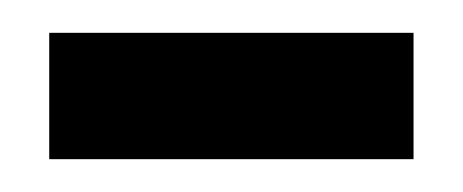

<svg xmlns="http://www.w3.org/2000/svg" viewBox="-20 -653 282 117"><path d="M10 -556V-633H232V-556Z"/></svg>

Font: Alumni Sans Black
Style: Regular
Weight: 900
Designer: Robert E. Leuschke
Foundry: Robert E. Leuschke
Version: Version 1.018